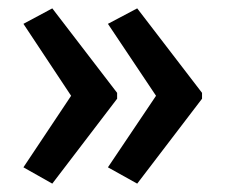

<svg xmlns="http://www.w3.org/2000/svg" viewBox="-20 -496 537 459"><path d="M463 -260 308 -57 238 -96 353 -267 238 -439 308 -476 463 -274ZM260 -260 105 -57 36 -96 150 -267 36 -439 105 -476 260 -274Z"/></svg>

Font: Noto Sans Hebrew Condensed Medium
Style: Regular
Weight: 500
Width: 3
Designer: Monotype Design Team
Foundry: Monotype Imaging Inc.
Version: Version 2.004; ttfautohint (v1.8.4.7-5d5b)